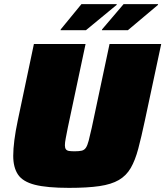

<svg xmlns="http://www.w3.org/2000/svg" viewBox="-20 -901 800 929"><path d="M314 8Q207 8 148.5 -7Q90 -22 67 -56.5Q44 -91 44 -147Q44 -180 49.5 -223Q55 -266 66 -318L144 -688H394L308 -283Q302 -252 298 -231.5Q294 -211 294 -198Q294 -185 299 -178.5Q304 -172 314.5 -170.5Q325 -169 342 -169Q363 -169 375.5 -172Q388 -175 395.5 -186Q403 -197 409 -220Q415 -243 424 -283L510 -688H760L681 -318Q664 -238 649 -181.5Q634 -125 612.5 -88Q591 -51 555 -30Q519 -9 461 -0.5Q403 8 314 8ZM473 -755 474 -759 578 -881H745L744 -877L599 -755ZM273 -755 274 -759 374 -881H545L544 -877L396 -755Z"/></svg>

Font: Saira SemiExpanded Black
Style: Italic
Weight: 900
Width: 6
Italic angle: -12°
Designer: Hector Gatti with collaboration of the Omnibus-Type team
Foundry: Omnibus-Type
Version: Version 1.101